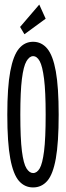

<svg xmlns="http://www.w3.org/2000/svg" viewBox="-20 -810 290 841"><path d="M125 11Q88 11 63 -17.5Q38 -46 25 -115.5Q12 -185 12 -308Q12 -428 25 -497.5Q38 -567 63 -597Q88 -627 125 -627Q162 -627 187 -597Q212 -567 224.5 -497.5Q237 -428 237 -308Q237 -185 224.5 -115.5Q212 -46 187 -17.5Q162 11 125 11ZM125 -52Q142 -52 154 -72.5Q166 -93 173 -148Q180 -203 180 -308Q180 -409 173 -464.5Q166 -520 154 -542Q142 -564 125 -564Q109 -564 96 -542Q83 -520 76 -464.5Q69 -409 69 -308Q69 -203 76 -148Q83 -93 96 -72.5Q109 -52 125 -52ZM87 -660 68 -692 152 -790 180 -728Z"/></svg>

Font: Inconsolata UltraCondensed Medium
Style: Regular
Weight: 500
Width: 1
Monospace: yes
Designer: Raph Levien, Cyreal, Brenton Simpson
Foundry: Raph Levien, Cyreal, Google
Version: Version 3.001; ttfautohint (v1.8.2.53-6de2)